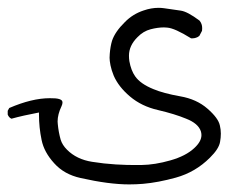

<svg xmlns="http://www.w3.org/2000/svg" viewBox="-22 -303 593 498"><path d="M-2 -5.9Q1 2 7.8 4.9Q37.6 -3.4 79.1 -11.2V-5.9Q79.1 27.8 85.9 60.1Q92.3 91.8 118.7 120.6Q144.5 149.4 187 158.7Q260.7 175.3 313 175.3Q331.1 175.3 349.1 173.8Q388.2 170.4 434.1 157.7Q484.9 143.6 522.5 106Q545.9 83 548.8 64.9Q550.8 54.2 550.8 43.5Q550.8 32.7 548.3 22.5Q544.4 3.4 516.1 -21.2Q487.8 -45.9 445.3 -53.2Q401.4 -61 376 -71.8Q342.3 -85.4 328.6 -105Q317.9 -120.1 313.5 -144.5Q312.5 -151.4 312.5 -158.7Q312.5 -184.6 334.5 -206.5Q349.6 -222.2 368.7 -227.1Q387.2 -231.9 403.3 -231.9Q407.7 -231.9 411.6 -231.4Q431.2 -230 473.6 -203.6Q474.6 -203.6 478 -203.6Q481.4 -203.6 486.3 -205.1Q491.2 -206.5 495.1 -210L502 -223.1Q502.4 -226.6 502.4 -230Q502.4 -241.2 495.6 -249.5Q464.4 -272.9 447 -275.4Q429.7 -277.8 403.3 -281.7Q396 -282.7 389.6 -282.7Q370.1 -282.7 350.6 -275.9Q322.3 -266.6 301.8 -245.6Q276.4 -220.7 268.6 -197.3Q264.2 -182.6 262.7 -163.6Q262.2 -160.2 262.2 -153.1Q262.2 -146 264.6 -133.5Q267.1 -121.1 272.9 -106.9Q285.2 -78.1 315.2 -52.7Q345.2 -27.3 387.7 -17.6Q431.6 -7.3 460.9 4.9Q492.2 17.1 499 37.6Q500.5 42.5 500.5 47.4Q500.5 64 481.9 81.1Q460 101.6 419.9 113Q379.9 124.5 344.7 125Q337.9 125 329.3 125Q320.8 125 307.6 124.8Q294.4 124.5 278.3 123.5Q247.1 121.6 216.8 116.7Q176.8 110.4 151.9 85.4Q139.6 73.2 135.3 59.1Q129.9 40 127.9 19Q127.4 15.6 127.4 12.2Q127.4 -6.3 137.7 -27.8Q140.1 -33.2 140.1 -36.9Q140.1 -40.5 138.2 -42.5Q133.8 -46.9 121.1 -47.9Q113.8 -48.3 106.9 -48.3Q61 -48.3 2 -22.9L-2 -15.6Z"/></svg>

Font: Bakudai
Style: Light
Weight: 300
Version: Version 1.48